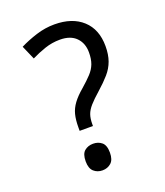

<svg xmlns="http://www.w3.org/2000/svg" viewBox="-136 -816 790 922"><g transform="rotate(-20 259.0 -355.0)"><path d="M190 -202V-220Q190 -258 197 -285.5Q204 -313 222.5 -338Q241 -363 273 -390Q304 -417 323.5 -438Q343 -459 352 -483Q361 -507 361 -541Q361 -588 332.5 -617Q304 -646 250 -646Q210 -646 173 -633.5Q136 -621 102 -604L71 -675Q111 -695 157 -709.5Q203 -724 250 -724Q341 -724 393.5 -676Q446 -628 446 -542Q446 -499 434.5 -467Q423 -435 399.5 -408Q376 -381 341 -350Q308 -321 290 -300.5Q272 -280 265 -260Q258 -240 258 -211V-202ZM229 14Q203 14 185 -2Q167 -18 167 -54Q167 -92 185 -107Q203 -122 229 -122Q255 -122 273 -107Q291 -92 291 -54Q291 -18 273 -2Q255 14 229 14Z"/></g></svg>

Font: umalayalam15
Style: Book
Weight: 400
Designer: Jelle Bosma - Monotype Design Team
Foundry: Monotype Imaging Inc.
Version: Version 2.003